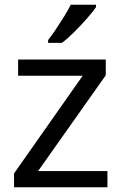

<svg xmlns="http://www.w3.org/2000/svg" viewBox="-20 -879 510 806"><path d="M431 -93H39V-151L327 -561H56V-629H424V-563L140 -161H431ZM383 -849Q371 -831 346 -802.5Q321 -774 292.5 -745.5Q264 -717 240 -699H182V-711Q197 -730 214.5 -756Q232 -782 249 -809.5Q266 -837 277 -859H383Z"/></svg>

Font: Noto Sans Telugu UI
Style: Regular
Weight: 400
Designer: Jelle Bosma - Monotype Design Team
Foundry: Monotype Imaging Inc.
Version: Version 2.005; ttfautohint (v1.8.4.7-5d5b)